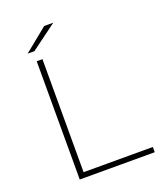

<svg xmlns="http://www.w3.org/2000/svg" viewBox="-157 -969 896 1068"><g transform="rotate(-20 291.0 -435.0)"><path d="M128 -700H162V-31H572V0H128ZM234 -870H288L135 -757H95Z"/></g></svg>

Font: Montserrat Alternates ExLight
Style: Regular
Weight: 275
Designer: Julieta Ulanovsky
Foundry: Julieta Ulanovsky
Version: Version 7.200